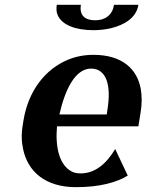

<svg xmlns="http://www.w3.org/2000/svg" viewBox="-20 -765 607 795"><path d="M74 -246C68 -211 69 -177 76 -146C96 -54 168 10 295 10C393 10 464 -10 509 -38L457 -148C420 -86 373 -47 314 -47C295 -47 280 -51 267 -61C228 -88 208 -151 216 -242H553L562 -298C568 -334 568 -366 563 -396C548 -480 485 -538 367 -538C329 -538 294 -531 262 -518C168 -479 97 -390 77 -265ZM215 -745C213 -730 213 -715 219 -702C236 -663 290 -640 367 -640C392 -640 417 -643 439 -648C496 -662 545 -692 553 -745H452C446 -704 417 -681 374 -681C331 -681 308 -702 315 -745ZM226 -291C249 -393 291 -481 357 -481C418 -481 442 -417 425 -312L422 -291Z"/></svg>

Font: Aerodynamic
Style: Obl
Weight: 500
Designer: Google
Version: Version 2.000980; 2014